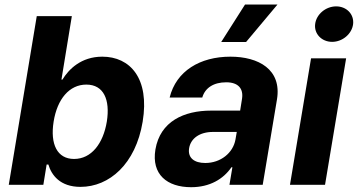

<svg xmlns="http://www.w3.org/2000/svg" viewBox="-20 -797 1543 828"><path d="M17.8 0H166.9L181.1 -87.4H188.6C202.1 -41.9 239 8.9 327.1 8.9C451.3 8.9 565 -89.5 595.2 -272C626.1 -459.5 540.8 -552.6 421.2 -552.6C329.9 -552.6 276.3 -498.2 249.3 -453.8H245L289.8 -727.3H138.5ZM211.3 -272.7C226.9 -370 279.1 -432.2 352.3 -432.2C427.2 -432.2 455.6 -367.2 440.7 -272.7C425.1 -177.6 373.9 -111.5 299.4 -111.5C226.6 -111.5 195.7 -175.4 211.3 -272.7Z M804.3 10.3C884.9 10.3 943.2 -24.9 978 -75.6H982.2L969.5 0H1112.9L1174.4 -367.9C1196 -497.9 1094.5 -552.6 973.7 -552.6C842.7 -552.6 739.7 -490.8 711.6 -376.4H852.3C864.3 -418.3 901.6 -442.1 955.6 -442.1C1006.7 -442.1 1030.5 -415.5 1023.8 -371.4L1015.6 -320H890.6C773.4 -320 670.8 -273.8 650.2 -152.3C632.5 -44.7 700.6 10.3 804.3 10.3ZM795.5 -157.3C802.2 -199.9 840.9 -228.3 899.1 -228H1001.1L995.4 -195C985.1 -137.4 931.5 -94.1 865.1 -94.1C817.8 -94.1 789.1 -116.1 795.5 -157.3ZM933.9 -615.8H1041.2L1176.5 -777.3H1036.6Z M1230.5 0H1381.7L1472.7 -545.5H1321.4ZM1339.1 -693.2C1333.8 -651.3 1367.2 -616.5 1412.3 -616.5C1457.4 -616.5 1497.9 -651.3 1502.8 -693.2C1507.5 -735.4 1474.8 -769.5 1429.7 -769.5C1384.9 -769.5 1344.1 -735.4 1339.1 -693.2Z"/></svg>

Font: Magic Ui Pro
Style: Bold Italic
Weight: 700
Italic angle: -9.39999°
Designer: Stefan Endress, Andreas Faust
Version: Version 1.000;FEAKit 1.0